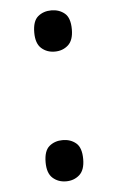

<svg xmlns="http://www.w3.org/2000/svg" viewBox="-46 -583 385 631"><g transform="rotate(-5 147.0 -268.0)"><path d="M147 -414Q121 -414 103 -430Q85 -446 85 -482Q85 -520 103 -535Q121 -550 147 -550Q173 -550 191 -535Q209 -520 209 -482Q209 -446 191 -430Q173 -414 147 -414ZM147 14Q121 14 103 -2Q85 -18 85 -54Q85 -92 103 -107Q121 -122 147 -122Q173 -122 191 -107Q209 -92 209 -54Q209 -18 191 -2Q173 14 147 14Z"/></g></svg>

Font: hexhindi15
Style: Regular
Weight: 400
Designer: Jelle Bosma - Monotype Design Team
Foundry: Monotype Imaging Inc.
Version: Version 2.006